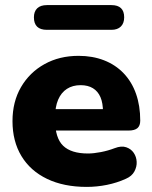

<svg xmlns="http://www.w3.org/2000/svg" viewBox="-20 -722 595 753"><path d="M320 11Q230 11 164.5 -20.5Q99 -52 64 -110Q29 -168 29 -247Q29 -323 62.5 -380.5Q96 -438 154.5 -470.5Q213 -503 288 -503Q343 -503 388 -485.5Q433 -468 465 -434.5Q497 -401 513.5 -354Q530 -307 530 -249Q530 -229 519 -219.5Q508 -210 484 -210H178V-294H400L384 -281Q384 -318 374 -341Q364 -364 344.5 -376Q325 -388 296 -388Q265 -388 242.5 -373.5Q220 -359 208 -331Q196 -303 196 -261V-252Q196 -181 227.5 -150.5Q259 -120 325 -120Q347 -120 375.5 -125.5Q404 -131 430 -141Q456 -151 475 -144.5Q494 -138 504.5 -122.5Q515 -107 516 -87.5Q517 -68 507 -49.5Q497 -31 474 -21Q439 -5 399.5 3Q360 11 320 11ZM164 -605Q113 -605 113 -654Q113 -677 126 -689.5Q139 -702 164 -702H417Q467 -702 467 -654Q467 -631 454 -618Q441 -605 417 -605Z"/></svg>

Font: Nunito ExtraLight Black
Style: Regular
Weight: 900
Version: Version 3.602